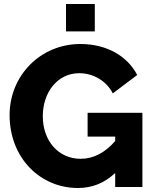

<svg xmlns="http://www.w3.org/2000/svg" viewBox="-20 -935 772 960"><path d="M454 -915H310V-778H454ZM418 -371V-252H556V-230C505 -171 447 -141 383 -141C272 -141 194 -231 194 -354C194 -474 268 -569 376 -569C446 -569 512 -531 544 -468L666 -560C617 -655 513 -715 382 -715C181 -715 28 -556 28 -360C28 -143 183 5 369 5C441 5 501 -19 556 -70V0H692V-371Z"/></svg>

Font: FIGSv2-sans-serif ExtraBold
Style: Regular
Weight: 800
Designer: Matt McInerney, Pablo Impallari, Rodrigo Fuenzalida,Mirko Velimirovic
Foundry: Matt McInerney, Pablo Impallari, Rodrigo Fuenzalida
Version: Version 4.021;hotconv 1.0.109;makeotfexe 2.5.65596